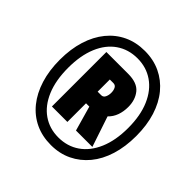

<svg xmlns="http://www.w3.org/2000/svg" viewBox="-183 -858 1027 1027"><g transform="rotate(45 330.5 -344.0)"><path d="M345 12Q279 12 226 -13Q173 -38 135 -85Q97 -132 76.5 -198Q56 -264 56 -345Q56 -426 76.5 -491.5Q97 -557 135 -603.5Q173 -650 226 -675Q279 -700 345 -700Q410 -700 463 -675Q516 -650 554.5 -603.5Q593 -557 613.5 -491.5Q634 -426 634 -345Q634 -264 613.5 -198Q593 -132 554.5 -85.5Q516 -39 463 -13.5Q410 12 345 12ZM344 -45Q412 -45 463.5 -80.5Q515 -116 544 -183.5Q573 -251 573 -345Q573 -439 544 -506Q515 -573 463.5 -608.5Q412 -644 345 -644Q277 -644 225.5 -608.5Q174 -573 146 -506Q118 -439 118 -346Q118 -251 146.5 -183.5Q175 -116 226 -80.5Q277 -45 344 -45ZM203 -138V-550H368Q436 -550 465 -514.5Q494 -479 494 -425Q494 -390 483.5 -361Q473 -332 451 -311L509 -138H385L345 -279H320V-138ZM320 -367H347Q362 -367 369 -381.5Q376 -396 376 -414Q376 -433 369 -446Q362 -459 347 -459H320Z"/></g></svg>

Font: Archivo Condensed Black
Style: Italic
Weight: 900
Width: 3
Italic angle: -10°
Designer: Hector Gatti
Foundry: Omnibus-Type
Version: Version 2.001